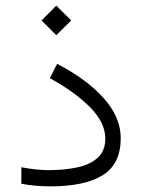

<svg xmlns="http://www.w3.org/2000/svg" viewBox="-20 -662 504 681"><path d="M179.7 -642.1 232.4 -589.4 179.7 -537.1 127.4 -589.4ZM151.9 -58.6Q210.4 -58.6 256.1 -68.8Q301.8 -79.1 327.6 -103.5Q353.5 -127.9 353.5 -170.4Q353.5 -227.1 299.6 -281.5Q245.6 -335.9 156.7 -384.8L182.6 -435.5Q287.6 -381.3 347.9 -313.7Q408.2 -246.1 408.2 -171.9Q408.2 -80.1 344.2 -40.5Q280.3 -1 159.2 -1Q105 -1 55.7 -10.3V-68.8Q109.9 -58.6 151.9 -58.6Z"/></svg>

Font: Vazirmatn FD ExtraLight
Style: Regular
Weight: 200
Designer: Saber Rastikerdar
Foundry: Saber Rastikerdar
Version: Version 33.003